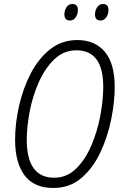

<svg xmlns="http://www.w3.org/2000/svg" viewBox="-20 -924 612 954"><path d="M245 10Q327 10 385 -40Q443 -90 479.5 -168.5Q516 -247 533 -333.5Q550 -420 550 -492Q550 -608 501 -666.5Q452 -725 364 -725Q287 -725 229 -679Q171 -633 132.5 -558.5Q94 -484 74.5 -397Q55 -310 55 -229Q55 -117 101.5 -53.5Q148 10 245 10ZM249 -41Q113 -41 113 -230Q113 -293 127.5 -369.5Q142 -446 172.5 -515Q203 -584 249.5 -629Q296 -674 360 -674Q493 -674 493 -492Q493 -427 478.5 -349.5Q464 -272 434 -201.5Q404 -131 358 -86Q312 -41 249 -41ZM328 -822Q345 -822 356 -838Q367 -854 367 -874Q367 -904 340 -904Q320 -904 310 -887.5Q300 -871 300 -853Q300 -822 328 -822ZM480 -822Q497 -822 508 -838Q519 -854 519 -874Q519 -904 492 -904Q473 -904 462.5 -887.5Q452 -871 452 -853Q452 -822 480 -822Z"/></svg>

Font: Noto Sans Display SemiCondensed Light
Style: Italic
Weight: 300
Width: 4
Italic angle: -12°
Designer: Monotype Design Team
Foundry: Monotype Imaging Inc.
Version: Version 1.900